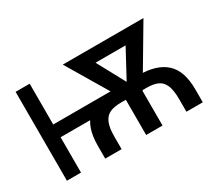

<svg xmlns="http://www.w3.org/2000/svg" viewBox="-96 -761 1148 992"><g transform="rotate(-30 478.0 -265.0)"><path d="M596.7 -210.9H114.3V-287.1H596.7ZM145.5 0H61.5V-530.3H145.5ZM290 0V-76.2Q290 -188.5 344.7 -237.8Q399.4 -287.1 504.9 -287.1H658.2Q762.7 -287.1 817.4 -237.3Q872.1 -187.5 872.1 -76.2V0H774.4V-76.2Q774.4 -127.9 762.2 -157.2Q750 -186.5 724.6 -198.2Q699.2 -210 658.2 -210H504.9Q463.9 -210 438.5 -198.2Q413.1 -186.5 400.4 -157.2Q387.7 -127.9 387.7 -76.2V0ZM755.9 -454.1H429.7V-530.3H755.9ZM714.8 -530.3H824.2L627 -197.3H569.3L554.7 -233.4ZM615.2 -230.5 598.6 -197.3H541L342.8 -530.3H453.1ZM631.8 0H534.2V-274.4H631.8Z"/></g></svg>

Font: Pretendard GOV Variable
Style: Regular
Weight: 400
Designer: Base glyphs from Inter by Rasmus Andersson; Hangul glyphs from Noto Sans CJK(Source Han Sans) by Jang Soo-young and Kang
Foundry: Kil Hyung-jin
Version: Version 1.307;Glyphs 3.2 (3192)